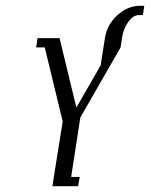

<svg xmlns="http://www.w3.org/2000/svg" viewBox="-20 -644 519 664"><path d="M105 -480 109.9 -512.2H186L244.1 -272L328.1 -418L342.8 -512.2Q350.1 -558.6 385.7 -591.3Q421.4 -624 464.8 -624H479L474.1 -591.8H460Q440.9 -591.8 423.8 -568.6Q406.7 -545.4 401.9 -512.2L397 -480L257.8 -237.8L226.1 -32.2H255.9L250 0H161.1L196.8 -224.1L134.8 -480Z"/></svg>

Font: Gawaa
Style: Italic
Weight: 400
Designer: T. Christopher White
Version: Version 1.0